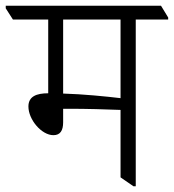

<svg xmlns="http://www.w3.org/2000/svg" viewBox="-49 -643 606 669"><path d="M137 -172C161 -172 171 -188 171 -217V-264C179 -264 188 -264 195 -264C249 -264 323 -262 371 -260V-25L416 6H424V-575H537V-582L512 -623H-29V-614L-4 -575H119V-318C78 -318 50 -307 50 -272C50 -226 96 -172 137 -172ZM171 -317V-575H371V-301C320 -307 241 -315 171 -317Z"/></svg>

Font: Noto Serif Devanagari SemiCondensed Light
Style: Regular
Weight: 300
Width: 4
Designer: Universal Thirst, Indian Type Foundry and the Monotype Design Team
Foundry: Monotype Imaging Inc.
Version: Version 2.004